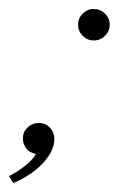

<svg xmlns="http://www.w3.org/2000/svg" viewBox="-32 -343 267 432"><path d="M214.8 -287.6Q214.8 -272.9 204.3 -262.5Q193.8 -252 178.7 -252Q164.6 -252 154.1 -262.5Q143.6 -272.9 143.6 -287.6Q143.6 -301.8 154.1 -312.3Q164.6 -322.8 178.7 -322.8Q193.8 -322.8 204.3 -312.3Q214.8 -301.8 214.8 -287.6ZM-11.7 53.2Q7.8 43.5 24.9 29.8Q42 16.1 48.8 3.4Q33.2 0 26.4 -10Q19.5 -20 19.5 -31.2Q19.5 -46.4 30.3 -56.4Q41 -66.4 55.2 -66.4Q70.3 -66.4 80.3 -55.7Q90.3 -44.9 90.3 -30.8Q90.3 -15.1 82.3 -0.2Q74.2 14.6 61 27.8Q47.9 41 31.2 51.5Q14.6 62 -2.4 68.8Z"/></svg>

Font: Parisienne
Style: Regular
Weight: 400
Designer: Astigmatic (AOETI)
Foundry: Astigmatic (AOETI)
Version: Version 1.000